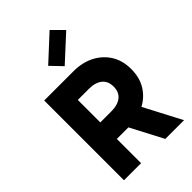

<svg xmlns="http://www.w3.org/2000/svg" viewBox="-279 -1059 1159 1159"><g transform="rotate(-45 300.0 -479.5)"><path d="M60 0V-681H311Q384 -681 441.5 -652Q499 -623 532.5 -570Q566 -517 566 -444Q566 -370 532.5 -317Q499 -264 441.5 -235.5Q384 -207 311 -207H174V-348H300Q355 -348 385.5 -372.5Q416 -397 416 -444Q416 -491 385.5 -515.5Q355 -540 300 -540H173L206 -573V0ZM413 0 268 -277H428L573 0ZM294 -740 225 -812 384 -959 455 -888Z"/></g></svg>

Font: Gabarito
Style: Bold
Weight: 700
Designer: Leandro Assis / Alvaro Franca / Felipe Casaprima
Foundry: Naipe Foundry
Version: Version 1.000